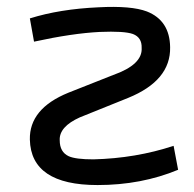

<svg xmlns="http://www.w3.org/2000/svg" viewBox="-20 -520 558 553"><path d="M66 -467Q152 -494 264 -499Q358 -504 403 -487Q469 -461 470 -384Q472 -288 349 -238L210 -182Q150 -155 152 -116Q152 -82 178 -70Q198 -61 249 -61Q371 -64 480 -100L493 -31Q387 13 261 13Q69 13 66 -118Q64 -207 177 -253L306 -304Q391 -334 388 -382Q389 -412 363 -422Q338 -431 267 -428Q188 -424 78 -400Z"/></svg>

Font: Taylor Sans
Style: Regular
Weight: 400
Italic angle: -8°
Designer: Natanael Gama
Version: Version 1.001 September 8, 2015